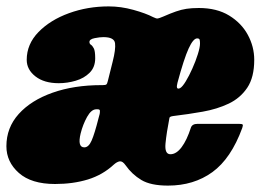

<svg xmlns="http://www.w3.org/2000/svg" viewBox="-47 -560 814 600"><path d="M-27 -103Q-27 -161 11.5 -203.8Q50 -246.5 117 -270.2Q184 -294 270 -294H274Q282.5 -294 285.2 -296Q288 -298 290 -307L305 -367Q315 -406 312.5 -425Q310 -444 276 -444Q265 -444 248.8 -440.8Q232.5 -437.5 232.5 -429Q232.5 -423 237 -420.2Q241.5 -417.5 246 -409.2Q250.5 -401 250.5 -378Q250.5 -350 233.2 -332.8Q216 -315.5 189.8 -307.8Q163.5 -300 136.5 -300Q91 -300 63.8 -321.2Q36.5 -342.5 36.5 -373Q36.5 -422 73.2 -459.8Q110 -497.5 168.5 -518.8Q227 -540 292.5 -540Q331 -540 369.8 -529.2Q408.5 -518.5 431.5 -506.5Q441.5 -501.5 446 -502.2Q450.5 -503 462.5 -508Q486.5 -518.5 503 -524.2Q519.5 -530 535.8 -532.5Q552 -535 574.5 -535Q630.5 -535 669 -511.5Q707.5 -488 727.5 -451Q747.5 -414 747.5 -373Q747.5 -318.5 725.8 -286Q704 -253.5 667.8 -236.2Q631.5 -219 586.5 -211Q541.5 -203 495 -197.5Q483 -196 482.5 -191.5Q473.5 -145.5 470.2 -111.8Q467 -78 485.5 -78Q504 -78 520.5 -100Q537 -122 549.5 -161Q553.5 -173 570.5 -173H699Q709.5 -173 711.2 -170.8Q713 -168.5 710 -160Q675 -64.5 616.8 -22.2Q558.5 20 478 20Q424 20 394.8 2.5Q365.5 -15 345.5 -43.5Q336 -57 327.2 -55.8Q318.5 -54.5 308.5 -45.5Q274 -13.5 227.8 0.8Q181.5 15 125 15Q51 15 12 -19.5Q-27 -54 -27 -103ZM515.5 -284.5Q523 -288.5 533.5 -305.8Q544 -323 554.2 -346Q564.5 -369 571.2 -390.5Q578 -412 578 -424Q578 -431 577 -435.5Q576 -440 569 -440Q557 -440 542.5 -408.5Q528 -377 507.5 -301Q501.5 -278 515.5 -284.5ZM264.5 -204Q265.5 -209.5 265.2 -214Q265 -218.5 258 -218.5H254Q238.5 -218.5 225.2 -194.8Q212 -171 205 -143Q194.5 -99.5 216.5 -99.5Q230 -99.5 239.2 -120.5Q248.5 -141.5 261 -191Z"/></svg>

Font: Besley* Condensed Fatface
Style: Italic
Weight: 900
Width: 3
Italic angle: -13°
Designer: Owen Earl
Foundry: indestructible type*
Version: Version 3.000; ttfautohint (v1.8.3)